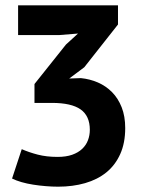

<svg xmlns="http://www.w3.org/2000/svg" viewBox="-20 -682 540 715"><path d="M194.3 -97.7Q226.1 -97.7 248.8 -105.7Q271.5 -113.8 286.1 -127.7Q300.8 -141.6 307.6 -159.9Q314.5 -178.2 314.5 -198.7Q314.5 -250.5 280 -274.7Q245.6 -298.8 173.3 -298.8H108.4V-369.1L225.6 -516.1L270.5 -557.1L199.2 -551.3H47.4V-662.1H419.4V-590.8L293.9 -431.6L237.8 -389.6L281.2 -391.1Q314.9 -387.7 344.7 -374.8Q374.5 -361.8 397.2 -338.9Q419.9 -315.9 433.1 -282.5Q446.3 -249 446.3 -205.1Q446.3 -149.4 427.7 -108.2Q409.2 -66.9 376 -40Q342.8 -13.2 296.9 0Q251 13.2 196.3 13.2Q174.3 13.2 150.4 11.2Q126.5 9.3 103.3 5.6Q80.1 2 59.8 -3.9Q39.6 -9.8 24.9 -17.1L61 -126.5Q87.9 -114.7 120.6 -106.2Q153.3 -97.7 194.3 -97.7Z"/></svg>

Font: PT Astra Sans
Style: Bold
Weight: 700
Designer: A.Korolkova, I. Chaeva
Foundry: ParaType Ltd
Version: Version 1.001; ttfautohint (v1.6)